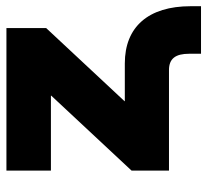

<svg xmlns="http://www.w3.org/2000/svg" viewBox="-44 -512 657 609"><g transform="rotate(-90 284.5 -207.5)"><path d="M418.5 64V101.6H569.3V68.8C569.3 -65.4 503.9 -140.1 387.7 -140.1H268.1V-141.1L500 -389.6V-515.6H47.9V-374.5H285.6V-373.5L47.9 -118.7V0H366.7C403.3 0 418.5 21 418.5 64Z"/></g></svg>

Font: Raveo Display Display ExtraBold
Style: Regular
Weight: 800
Designer: Jakub Foglar, Rasmus Andersson (Inter)
Foundry: Jakubfoglar.com
Version: Version 1.100;Glyphs 3.2.3 (3260)